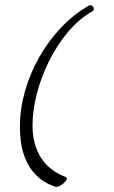

<svg xmlns="http://www.w3.org/2000/svg" viewBox="-20 -648 433 732"><path d="M191 64Q172 58 149 44.5Q126 31 104.5 5Q83 -21 69.5 -62.5Q56 -104 56 -167Q56 -232 75 -299.5Q94 -367 129 -429Q164 -491 212 -542Q260 -593 318 -626Q322 -628 325 -628Q330 -628 334 -623.5Q338 -619 338 -614Q338 -608 331 -604Q281 -576 239.5 -526.5Q198 -477 167.5 -416Q137 -355 120.5 -291Q104 -227 104 -170Q104 -99 135 -48.5Q166 2 231 27Q239 30 232 40Q225 50 212.5 58Q200 66 191 64Z"/></svg>

Font: RU Serius
Style: Regular
Weight: 400
Designer: Robert E. Leuschke
Foundry: Robert E. Leuschke
Version: Version 1.011; ttfautohint (v1.8.3)